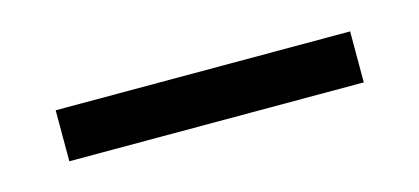

<svg xmlns="http://www.w3.org/2000/svg" viewBox="-25 -329 460 211"><g transform="rotate(-15 205.0 -223.0)"><path d="M38 -252H373V-194H38Z"/></g></svg>

Font: Teachers[wght]
Style: Regular
Weight: 400
Designer: Alfredo Marco Pradil & Chank Diesel
Version: Version 1.000;Glyphs 3.1.2 (3151)